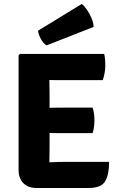

<svg xmlns="http://www.w3.org/2000/svg" viewBox="-20 -959 613 982"><path d="M75 -676 82 -683H232.5V-551.5Q232.5 -530.5 233 -514Q233.5 -497.5 233.5 -477V-202Q233.5 -182.5 233 -166.5Q232.5 -150.5 232.5 -130V2.5H167Q124 2.5 99.5 -22.2Q75 -47 75 -90.5ZM453.5 -408.5Q459 -394 461 -375.2Q463 -356.5 463 -343.5Q463 -329.5 461 -311.5Q459 -293.5 453.5 -278H301Q288.5 -278 265.5 -278.2Q242.5 -278.5 218.2 -279Q194 -279.5 178 -280V-406.5Q194 -407 218.2 -407.5Q242.5 -408 265.5 -408.2Q288.5 -408.5 301 -408.5ZM513 -683Q517 -665 517.8 -649.2Q518.5 -633.5 518.5 -620Q518.5 -606.5 515.2 -586.8Q512 -567 505.5 -549H301Q288.5 -549 265.5 -549.2Q242.5 -549.5 218.2 -550Q194 -550.5 178 -551V-683ZM538 -131Q538 -65 517.5 -31.2Q497 2.5 433 2.5H178V-126Q210.5 -127.5 240.2 -129.2Q270 -131 306.5 -131ZM398.5 -939Q410.5 -929.5 424 -910.2Q437.5 -891 447.5 -867.8Q457.5 -844.5 459 -821.5L218.5 -727Q202 -736 189.5 -759Q177 -782 174.5 -802Z"/></svg>

Font: Signika Light
Style: Bold
Weight: 700
Version: Version 2.003;gftools[0.9.32]